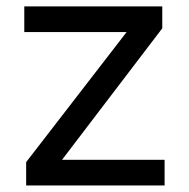

<svg xmlns="http://www.w3.org/2000/svg" viewBox="-20 -565 576 585"><path d="M481.5 -78.1V0H59.7V-71L365.8 -467.3H54V-545.5H474.4V-478.7L169 -78.1Z"/></svg>

Font: Inter UI
Style: Regular
Weight: 400
Designer: Rasmus Andersson
Foundry: rsms
Version: Version 2.2